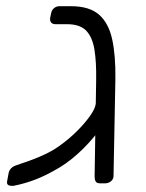

<svg xmlns="http://www.w3.org/2000/svg" viewBox="-20 -591 470 619"><path d="M302 0Q292 0 288.5 -6Q285 -12 285 -22L290 -332Q291 -391 284.5 -431Q278 -471 258 -492Q238 -513 196 -513H159Q149 -513 144.5 -519Q140 -525 142 -535L145 -549Q147 -559 154.5 -565Q162 -571 172 -571H209Q268 -571 299 -544Q330 -517 341.5 -465Q353 -413 352 -337L346 -22Q345 -12 337 -6Q329 0 319 0ZM172 -51Q130 -26 95 -12.5Q60 1 24 8Q14 9 7.5 6Q1 3 3 -7L8 -34Q10 -42 16 -48.5Q22 -55 35 -59Q43 -62 62.5 -68.5Q82 -75 106 -85Q130 -95 149 -106Q171 -119 195 -138.5Q219 -158 240 -180.5Q261 -203 274.5 -223.5Q288 -244 289 -259L350 -271Q342 -234 314 -191.5Q286 -149 248 -111.5Q210 -74 172 -51Z"/></svg>

Font: Rubik Light
Style: Italic
Weight: 300
Italic angle: -12°
Designer: Hubert and Fischer
Foundry: Hubert and Fischer
Version: Version 2.300;gftools[0.9.30]